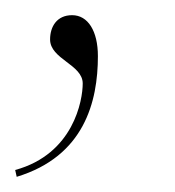

<svg xmlns="http://www.w3.org/2000/svg" viewBox="-55 -93 231 253"><path d="M-35 131 -33 140C56 113 74 41 74 -19C74 -52 61 -73 40 -73C20 -73 11 -58 11 -41C11 -15 54 -8 54 17C54 39 42 110 -35 131Z"/></svg>

Font: Noto Serif Display Condensed Thin
Style: Italic
Weight: 100
Width: 3
Italic angle: -12°
Designer: Monotype Design Team
Foundry: Monotype Imaging Inc.
Version: Version 2.009